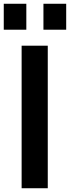

<svg xmlns="http://www.w3.org/2000/svg" viewBox="-22 -1001 372 1021"><path d="M0 0ZM93 -758H232V0H93ZM209 -981H330V-843H209ZM-2 -981H118V-843H-2Z"/></svg>

Font: Biryani
Style: Bold
Weight: 700
Designer: Dan Reynolds and Mathieu Reguer
Foundry: Dan Reynolds and Mathieu Reguer
Version: Version 1.004; ttfautohint (v1.1) -l 5 -r 5 -G 72 -x 0 -D la